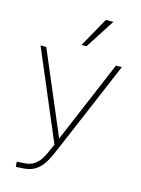

<svg xmlns="http://www.w3.org/2000/svg" viewBox="-142 -865 837 1141"><g transform="rotate(15 276.5 -295.0)"><path d="M27.3 -539.1H62.5L293 3.9L268.6 30.3ZM527.3 -539.1 288.1 24.4Q285.2 32.2 281.2 40Q259.8 91.8 239.3 123Q218.8 154.3 189.9 172.4Q161.1 190.4 119.1 193.4L72.3 196.3L69.3 165L114.3 162.1Q152.3 160.2 176.3 143.6Q200.2 127 216.3 100.6Q232.4 74.2 252.9 24.4L491.2 -539.1ZM363.3 -786.1H409.2L292 -604.5H261.7Z"/></g></svg>

Font: Min Sans VF VF
Style: Regular
Weight: 400
Designer: Jinseong-Kim, NotoSansCJK, Nunito
Foundry: Jinseong-Kim
Version: Version 1.420;Glyphs 3.1.2 (3151)